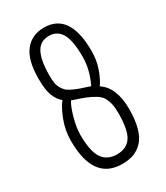

<svg xmlns="http://www.w3.org/2000/svg" viewBox="-180 -786 755 872"><g transform="rotate(-30 198.0 -350.5)"><path d="M251.5 -370.6Q284.7 -438.5 284.7 -505.4Q284.7 -591.3 263.2 -627.9Q241.7 -664.6 198.7 -664.6Q153.8 -664.6 132.8 -627Q111.8 -589.4 111.3 -508.8Q111.3 -485.8 113.5 -470Q115.7 -454.1 123 -440.9Q130.4 -427.7 138.7 -419.4Q147 -411.1 165.5 -402.1Q184.1 -393.1 201.7 -387Q219.2 -380.9 251.5 -370.6ZM198.2 6.3Q47.4 6.3 47.4 -201.2Q47.4 -255.4 66.7 -305.9Q85.9 -356.4 106.9 -380.9Q85.4 -398.9 73.2 -429.2Q61 -459.5 61 -518.6Q61 -616.2 97.4 -662.4Q133.8 -708.5 198.2 -708.5Q333 -708.5 333 -507.8Q333 -460 317.9 -417.5Q302.7 -375 284.7 -350.6Q349.1 -308.6 349.1 -194.8Q349.1 -137.2 337.6 -96.7Q326.2 -56.2 304.9 -34.2Q283.7 -12.2 257.8 -2.9Q231.9 6.3 198.2 6.3ZM199.2 -43.5Q249.5 -43.5 273.4 -78.9Q297.4 -114.3 297.4 -203.1Q297.4 -232.9 292.7 -252.7Q288.1 -272.5 279.1 -287.8Q270 -303.2 250 -315.4Q230 -327.6 205.6 -337.4Q181.2 -347.2 139.6 -360.4Q124 -335.9 111.1 -287.4Q98.1 -238.8 98.1 -205.1Q98.1 -116.7 123.3 -80.1Q148.4 -43.5 199.2 -43.5Z"/></g></svg>

Font: BenchNine Light
Style: Regular
Weight: 300
Version: Version 1 ; ttfautohint (v0.92.18-e454-dirty) -l 8 -r 50 -G 